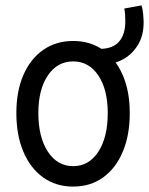

<svg xmlns="http://www.w3.org/2000/svg" viewBox="-20 -688 556 716"><path d="M252.9 7.8Q188.5 7.8 140.9 -26.4Q93.3 -60.5 67.1 -122.3Q41 -184.1 41 -266.6Q41 -347.7 67.1 -408Q93.3 -468.3 140.9 -501.7Q188.5 -535.2 252.9 -535.2Q316.9 -535.2 364.3 -501.7Q411.6 -468.3 437.7 -408Q463.9 -347.7 463.9 -266.6Q463.9 -183.6 437.7 -121.8Q411.6 -60.1 364.3 -26.1Q316.9 7.8 252.9 7.8ZM252.9 -68.4Q311.5 -68.4 346.7 -122.1Q381.8 -175.8 381.8 -266.6Q381.8 -354 346.7 -406.5Q311.5 -459 252.9 -459Q193.8 -459 158.4 -406.5Q123 -354 123 -266.6Q123 -176.8 158.4 -122.6Q193.8 -68.4 252.9 -68.4ZM358.4 -448.2 356.4 -505.9Q401.4 -506.8 424.3 -533.2Q447.3 -559.6 447.3 -608.4Q447.3 -619.6 446.5 -632.8Q445.8 -646 443.4 -656.2L507.8 -668Q512.2 -654.8 513.9 -634.8Q515.6 -614.7 515.6 -604.5Q515.6 -553.7 492.9 -518.1Q470.2 -482.4 434.3 -464.4Q398.4 -446.3 358.4 -448.2Z"/></svg>

Font: Reddit Sans Condensed
Style: Regular
Weight: 400
Designer: Stephen Hutchings
Foundry: Reddit
Version: Version 1.014